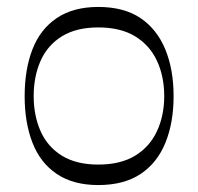

<svg xmlns="http://www.w3.org/2000/svg" viewBox="-20 -518 570 553"><path d="M263 15Q191 15 143.5 -17Q96 -49 73.5 -107Q51 -165 51 -241Q51 -318 73.5 -376Q96 -434 143.5 -466Q191 -498 263 -498Q337 -498 384.5 -466Q432 -434 456 -376Q480 -318 480 -241Q480 -165 456.5 -107Q433 -49 385 -17Q337 15 263 15ZM263 -44Q327 -44 369 -69.5Q411 -95 432 -140Q453 -185 453 -241Q453 -298 432 -343Q411 -388 369 -413.5Q327 -439 263 -439Q200 -439 158.5 -413.5Q117 -388 97 -343Q77 -298 77 -241Q77 -185 97 -140Q117 -95 158.5 -69.5Q200 -44 263 -44Z"/></svg>

Font: Ojuju ExtraLight
Style: Regular
Weight: 400
Version: Version 1.000